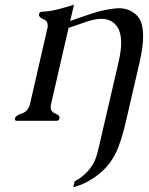

<svg xmlns="http://www.w3.org/2000/svg" viewBox="-20 -504 623 801"><path d="M507.3 -5.9Q485.4 90.3 461.7 137.2Q438 184.1 398.4 217.3Q343.3 263.2 285.6 276.9L291.5 252.4Q344.2 224.6 371.6 174.3Q381.8 154.3 390.4 118.2Q398.9 82 418.5 -2.9L475.1 -247.1Q485.4 -292 485.4 -325.2Q485.4 -372.1 465.3 -397.5Q443.4 -425.3 402.3 -425.3Q378.9 -425.3 349.1 -416Q337.4 -412.1 319.6 -406Q301.8 -399.9 289.1 -395.5Q276.4 -391.1 266.1 -387.7L193.4 -71.3Q191.4 -63.5 191.4 -57.1Q191.4 -37.6 211.2 -30Q231 -22.5 228 -10.3Q225.6 0 215.8 0H50.3Q42 0 42 -6.8Q42 -8.3 42.5 -10.3Q45.4 -22.5 71.8 -31Q98.1 -39.6 105.5 -71.3L177.2 -383.8Q179.2 -391.1 179.2 -397.5Q179.2 -417 160.9 -424.1Q142.6 -431.2 142.6 -441.9Q142.6 -443.4 142.6 -444.8Q145 -455.1 155.3 -455.1Q188 -456.5 221.4 -465.1Q254.9 -473.6 288.6 -484.4L272.9 -416.5Q302.2 -426.8 324.5 -434.6Q346.7 -442.4 366.7 -448.7Q415 -464.4 464.8 -469.2Q470.7 -469.7 477.1 -469.7Q518.1 -469.7 548.8 -441.9Q577.1 -415.5 577.1 -353Q577.1 -309.1 563 -247.1Z"/></svg>

Font: Caudex
Style: Italic
Weight: 400
Italic angle: -13°
Version: Version 1.04